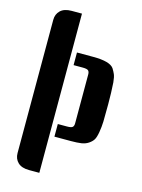

<svg xmlns="http://www.w3.org/2000/svg" viewBox="-138 -801 814 1102"><g transform="rotate(15 269.5 -250.0)"><path d="M208 223H147Q103 223 80.5 201.5Q58 180 58 146V-646Q58 -680 80.5 -701.5Q103 -723 147 -723H208ZM238 -500H335Q434 -500 458 -466Q468 -450 474.5 -435Q481 -420 484 -388Q488 -330 488 -259Q488 -188 487 -156.5Q486 -125 480.5 -92.5Q475 -60 466 -45.5Q457 -31 439 -19Q421 -7 397 -3.5Q373 0 335 0H238V-75H292Q318 -75 325.5 -82Q333 -89 333 -104V-395Q333 -411 325.5 -418Q318 -425 292 -425H238Z"/></g></svg>

Font: Keania One
Style: Regular
Weight: 400
Designer: Julia Petretta
Foundry: Julia Petretta
Version: Version 1.003